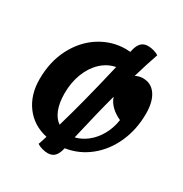

<svg xmlns="http://www.w3.org/2000/svg" viewBox="-205 -969 1173 1229"><g transform="rotate(30 381.0 -355.0)"><path d="M400 21Q399 21 399 23Q390 64 371 83.5Q352 103 320 103Q300 103 277.5 96.5Q255 90 241 80Q253 47 262 16Q158 -7 98.5 -86.5Q39 -166 39 -282Q39 -413 92 -514Q145 -615 233 -670Q321 -725 423 -725Q435 -725 455 -723L457 -733Q466 -774 485 -793.5Q504 -813 536 -813Q556 -813 579 -806.5Q602 -800 615 -790Q584 -701 556 -604Q581 -618 611 -618Q672 -618 706 -568Q740 -518 740 -431Q740 -314 696.5 -216.5Q653 -119 575.5 -56.5Q498 6 400 21ZM296 -93Q356 -297 425 -594Q365 -582 319.5 -539Q274 -496 248.5 -429.5Q223 -363 223 -284Q223 -214 242 -165.5Q261 -117 296 -93ZM616 -312Q530 -351 506 -421Q469 -285 420 -71Q466 -82 507.5 -114.5Q549 -147 578 -198.5Q607 -250 616 -312Z"/></g></svg>

Font: Lemonada SemiBold
Style: Regular
Weight: 600
Designer: Mohamed Gaber (Arabic) Eduardo Tunni (Latin)
Foundry: Kief Type Foundry
Version: Version 3.006